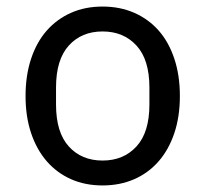

<svg xmlns="http://www.w3.org/2000/svg" viewBox="-20 -641 626 586"><path d="M293 -75Q240 -75 197 -94Q154 -113 123 -148.5Q92 -184 75 -234.5Q58 -285 58 -348Q58 -411 75 -462Q92 -513 123 -548Q154 -583 197 -602Q240 -621 293 -621Q346 -621 389.5 -602Q433 -583 464 -548Q495 -513 512 -462Q529 -411 529 -348Q529 -285 512 -234.5Q495 -184 464 -148.5Q433 -113 389.5 -94Q346 -75 293 -75ZM293 -151Q357 -151 396.5 -194Q436 -237 436 -322V-374Q436 -459 396.5 -502Q357 -545 293 -545Q229 -545 190 -502Q151 -459 151 -374V-322Q151 -237 190 -194Q229 -151 293 -151Z"/></svg>

Font: IBM Plex Sans Devanagari Text
Style: Regular
Weight: 450
Designer: Mike Abbink, Paul van der Laan, Pieter van Rosmalen, Erin McLaughlin
Foundry: Bold Monday
Version: Version 1.1